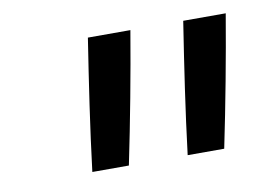

<svg xmlns="http://www.w3.org/2000/svg" viewBox="-47 -845 695 476"><g transform="rotate(-10 300.0 -607.0)"><path d="M391 -442Q401 -524 413 -606.5Q425 -689 438 -772H545Q531 -689 515.5 -606.5Q500 -524 483 -442ZM151 -442Q161 -524 173 -606.5Q185 -689 198 -772H305Q291 -689 275.5 -606.5Q260 -524 243 -442Z"/></g></svg>

Font: Iosevka SS04 Md Ex Obl
Style: Regular
Weight: 500
Width: 7
Italic angle: -9°
Monospace: yes
Designer: Belleve Invis
Foundry: Belleve Invis
Version: Version 19.0.0; ttfautohint (v1.8.4)